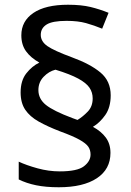

<svg xmlns="http://www.w3.org/2000/svg" viewBox="-20 -785 553 810"><path d="M67 -395Q67 -445 91 -475.5Q115 -506 146 -521Q110 -541 90 -568.5Q70 -596 70 -636Q70 -696 121 -730.5Q172 -765 267 -765Q323 -765 362 -755.5Q401 -746 438 -731L411 -664Q377 -678 343 -687.5Q309 -697 261 -697Q201 -697 176.5 -681.5Q152 -666 152 -638Q152 -610 180 -590.5Q208 -571 284 -543Q361 -515 404 -479Q447 -443 447 -383Q447 -332 424 -299.5Q401 -267 372 -250Q407 -231 426.5 -204.5Q446 -178 446 -140Q446 -71 388.5 -33Q331 5 228 5Q173 5 132 -3.5Q91 -12 59 -28V-103Q91 -88 138 -75Q185 -62 232 -62Q306 -62 334 -83.5Q362 -105 362 -133Q362 -152 352.5 -166Q343 -180 315.5 -195.5Q288 -211 233 -231Q181 -251 143.5 -272Q106 -293 86.5 -322Q67 -351 67 -395ZM142 -405Q142 -368 173.5 -342.5Q205 -317 285 -287L307 -279Q330 -293 350.5 -314.5Q371 -336 371 -370Q371 -395 357.5 -415Q344 -435 310 -453.5Q276 -472 214 -491Q186 -484 164 -461Q142 -438 142 -405Z"/></svg>

Font: Noto Sans Samaritan
Style: Regular
Weight: 400
Designer: Monotype Design Team
Foundry: Monotype Imaging Inc.
Version: Version 2.001; ttfautohint (v1.8.4.7-5d5b)